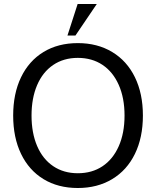

<svg xmlns="http://www.w3.org/2000/svg" viewBox="-20 -930 782 962"><path d="M46 -351Q46 -461 85.5 -543Q125 -625 198 -669.5Q271 -714 370 -714Q468 -714 542 -669.5Q616 -625 656 -543Q696 -461 696 -351Q696 -241 656 -159Q616 -77 542 -32.5Q468 12 370 12Q271 12 198 -32.5Q125 -77 85.5 -159Q46 -241 46 -351ZM604 -351Q604 -439 575 -504.5Q546 -570 493.5 -605Q441 -640 370 -640Q299 -640 246.5 -604.5Q194 -569 166 -503.5Q138 -438 138 -351Q138 -264 166 -198.5Q194 -133 246.5 -97.5Q299 -62 370 -62Q441 -62 493.5 -97Q546 -132 575 -197.5Q604 -263 604 -351ZM369 -910H465L358 -752H318Z"/></svg>

Font: Thasadith
Style: Bold
Weight: 700
Designer: Cadson Demak Co.,Ltd.
Foundry: Cadson Demak Co.,Ltd.
Version: Version 1.000; ttfautohint (v1.6)